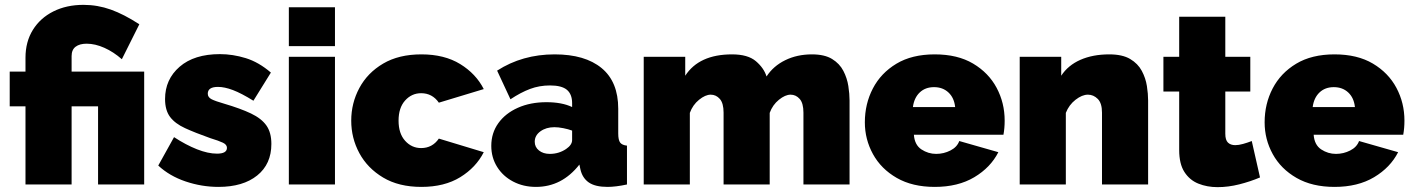

<svg xmlns="http://www.w3.org/2000/svg" viewBox="-20 -760 5820 791"><path d="M85 -322H20V-465H85V-522Q85 -588 115.5 -637Q146 -686 200 -713Q254 -740 324 -740Q382 -740 436.5 -720.5Q491 -701 554 -660L482 -516Q448 -546 410 -563Q372 -580 337 -580Q308 -580 291.5 -567.5Q275 -555 275 -529V-465H574V0H384V-322H275V0H85Z M880 10Q811 10 744.5 -12.5Q678 -35 632 -78L697 -195Q746 -163 791.5 -145Q837 -127 874 -127Q915 -127 915 -151Q915 -164 898.5 -172Q882 -180 846 -191Q784 -213 742.5 -232Q701 -251 680.5 -278.5Q660 -306 660 -352Q660 -433 720 -485Q780 -537 886 -537Q939 -537 992.5 -520.5Q1046 -504 1096 -461L1024 -345Q974 -376 939.5 -389Q905 -402 878 -402Q836 -402 836 -374Q836 -359 852 -351Q868 -343 903 -333Q971 -313 1014 -292.5Q1057 -272 1077.5 -243Q1098 -214 1098 -167Q1098 -84 1039.5 -37Q981 10 880 10Z M1170 -570V-730H1360V-570ZM1170 0V-526H1360V0Z M1716 10Q1623 10 1558.5 -28.5Q1494 -67 1460.5 -129Q1427 -191 1427 -263Q1427 -335 1460.5 -397.5Q1494 -460 1558.5 -498Q1623 -536 1716 -536Q1811 -536 1876 -496Q1941 -456 1973 -393L1788 -337Q1761 -376 1715 -376Q1676 -376 1649 -346Q1622 -316 1622 -263Q1622 -210 1649 -180Q1676 -150 1715 -150Q1761 -150 1788 -189L1973 -133Q1941 -70 1876 -30Q1811 10 1716 10Z M2004 -159Q2004 -212 2033 -252.5Q2062 -293 2113.5 -316Q2165 -339 2231 -339Q2295 -339 2337 -319V-335Q2337 -372 2315.5 -390Q2294 -408 2246 -408Q2202 -408 2163.5 -393.5Q2125 -379 2083 -351L2028 -469Q2132 -536 2265 -536Q2390 -536 2458.5 -479.5Q2527 -423 2527 -312V-210Q2527 -183 2535 -172.5Q2543 -162 2563 -160V0Q2540 5 2519.5 7.5Q2499 10 2483 10Q2432 10 2405.5 -8.5Q2379 -27 2371 -63L2367 -82Q2295 10 2188 10Q2136 10 2094 -12Q2052 -34 2028 -72.5Q2004 -111 2004 -159ZM2312 -146Q2337 -163 2337 -183V-222Q2321 -228 2300.5 -232Q2280 -236 2264 -236Q2230 -236 2206.5 -219Q2183 -202 2183 -176Q2183 -154 2200.5 -140Q2218 -126 2245 -126Q2282 -126 2312 -146Z M3480 0H3290V-296Q3290 -335 3274.5 -352.5Q3259 -370 3237 -370Q3215 -370 3189 -349Q3163 -328 3151 -295V0H2961V-296Q2961 -335 2945.5 -352.5Q2930 -370 2908 -370Q2886 -370 2860 -349Q2834 -328 2822 -295V0H2632V-526H2803V-448Q2860 -536 2996 -536Q3061 -536 3094 -508Q3127 -480 3138 -445Q3166 -488 3215 -512Q3264 -536 3325 -536Q3377 -536 3408 -517Q3439 -498 3454.5 -468Q3470 -438 3475 -405.5Q3480 -373 3480 -346Z M3831 10Q3739 10 3674.5 -27Q3610 -64 3576.5 -125Q3543 -186 3543 -256Q3543 -332 3576 -395.5Q3609 -459 3673 -497.5Q3737 -536 3831 -536Q3925 -536 3989 -498Q4053 -460 4086 -398Q4119 -336 4119 -263Q4119 -232 4114 -205H3745Q3748 -163 3776 -144.5Q3804 -126 3837 -126Q3868 -126 3895.5 -140Q3923 -154 3932 -179L4093 -133Q4061 -70 3994 -30Q3927 10 3831 10ZM3741 -319H3915Q3911 -357 3887.5 -379Q3864 -401 3828 -401Q3792 -401 3769 -379Q3746 -357 3741 -319Z M4710 0H4520V-296Q4520 -335 4502.5 -352.5Q4485 -370 4462 -370Q4438 -370 4411 -349Q4384 -328 4371 -295V0H4181V-526H4352V-448Q4380 -491 4431 -513.5Q4482 -536 4550 -536Q4604 -536 4636 -517Q4668 -498 4684 -468Q4700 -438 4705 -405.5Q4710 -373 4710 -346Z M5171 -29Q5131 -12 5085.5 -0.5Q5040 11 4996 11Q4953 11 4917 -3.5Q4881 -18 4859.5 -51.5Q4838 -85 4838 -142V-383H4773V-526H4838V-691H5028V-526H5131V-383H5028V-209Q5028 -183 5039 -172.5Q5050 -162 5069 -162Q5083 -162 5101 -167Q5119 -172 5137 -179Z M5478 10Q5386 10 5321.5 -27Q5257 -64 5223.5 -125Q5190 -186 5190 -256Q5190 -332 5223 -395.5Q5256 -459 5320 -497.5Q5384 -536 5478 -536Q5572 -536 5636 -498Q5700 -460 5733 -398Q5766 -336 5766 -263Q5766 -232 5761 -205H5392Q5395 -163 5423 -144.5Q5451 -126 5484 -126Q5515 -126 5542.5 -140Q5570 -154 5579 -179L5740 -133Q5708 -70 5641 -30Q5574 10 5478 10ZM5388 -319H5562Q5558 -357 5534.5 -379Q5511 -401 5475 -401Q5439 -401 5416 -379Q5393 -357 5388 -319Z"/></svg>

Font: Raleway Black
Style: Regular
Weight: 900
Designer: Matt McInerney, Pablo Impallari, Rodrigo Fuenzalida
Foundry: Matt McInerney, Pablo Impallari, Rodrigo Fuenzalida
Version: Version 4.026